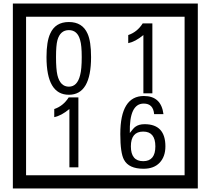

<svg xmlns="http://www.w3.org/2000/svg" viewBox="-20 -980 1195 1090"><path d="M1103 90H53V-960H1103ZM1028 15V-885H128V15ZM497 -656Q497 -442 371 -442Q244 -442 244 -656Q244 -744 265 -789Q294 -855 371 -855Q448 -855 477 -789Q497 -745 497 -656ZM444 -656Q444 -723 435 -752Q420 -809 371 -809Q322 -809 306 -752Q298 -723 298 -656Q298 -587 306 -553Q322 -488 371 -488Q419 -488 435 -554Q444 -587 444 -656ZM845 -450H794V-781Q748 -743 708 -735V-781Q759 -798 790 -847H845ZM425 -30H374V-361Q328 -323 288 -315V-361Q339 -378 370 -427H425ZM919 -149Q919 -91 886.5 -56.5Q854 -22 795 -22Q711 -22 684 -73Q663 -111 663 -219Q663 -435 797 -435Q895 -435 908 -332H855Q850 -392 796 -392Q713 -392 717 -225Q738 -253 748 -260Q768 -275 801 -275Q919 -275 919 -149ZM862 -149Q862 -233 793 -233Q723 -233 723 -149Q723 -65 793 -65Q862 -65 862 -149Z"/></svg>

Font: Unicode BMP Fallback SIL
Style: Regular
Weight: 400
Foundry: NRSI, SIL International
Version: Version 5.1 Based on Unicode 5.1